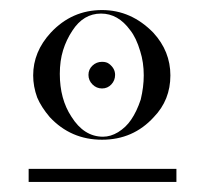

<svg xmlns="http://www.w3.org/2000/svg" viewBox="-20 -694 407 382"><path d="M331 -358V-332H37V-358ZM197 -567Q209 -558 209 -545Q209 -534 201.5 -526Q194 -518 183 -518Q172 -518 164 -526Q156 -534 156 -545Q156 -556 164 -563.5Q172 -571 183 -571Q192 -571 197 -567ZM99 -547Q99 -497 122 -462Q147 -422 185 -422Q200 -422 215 -431Q231 -441 241 -456Q252 -472 260 -496Q266 -521 266 -544Q266 -570 259 -592Q251 -619 239 -634Q215 -667 181 -667Q146 -667 124 -633Q112 -615 105.5 -594Q99 -573 99 -547ZM46 -544Q46 -591 81 -629Q123 -674 183 -674Q241 -674 285 -629Q319 -592 319 -544Q319 -495 286 -461Q245 -416 183 -416Q121 -416 79 -461Q62 -481 54 -500Q46 -522 46 -544Z"/></svg>

Font: Wachinanga
Style: Regular
Weight: 400
Designer: deFharo
Foundry: deFharo
Version: Wachinanga: Version 2.001 2013